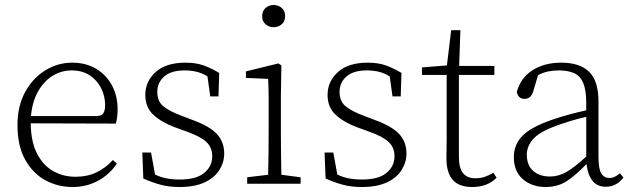

<svg xmlns="http://www.w3.org/2000/svg" viewBox="-20 -736 2531 769"><path d="M267 -454Q225 -454 189.5 -431.5Q154 -409 131.5 -368Q109 -327 104 -271H365Q386 -271 393.5 -282Q401 -293 401 -315Q401 -351 385 -383Q369 -415 339 -434.5Q309 -454 267 -454ZM271 13Q211 13 161 -14.5Q111 -42 80.5 -97Q50 -152 50 -235Q50 -311 80.5 -367Q111 -423 161 -454Q211 -485 269 -485Q324 -485 365 -460.5Q406 -436 428.5 -394Q451 -352 451 -298Q451 -280 449 -266Q447 -252 444 -241L103 -242Q104 -168 128.5 -120.5Q153 -73 193.5 -50.5Q234 -28 282 -28Q330 -28 367 -46Q404 -64 432 -95L448 -81Q420 -38 373.5 -12.5Q327 13 271 13Z M699 13Q657 13 623.5 4Q590 -5 554 -21L550 -125H585L601 -37Q621 -27 645 -22Q669 -17 701 -17Q766 -17 798 -43.5Q830 -70 830 -110Q830 -145 807 -167Q784 -189 728 -209L681 -226Q627 -246 594.5 -276Q562 -306 562 -356Q562 -410 603.5 -447.5Q645 -485 723 -485Q764 -485 794 -474.5Q824 -464 858 -444L855 -350H822L811 -430Q788 -444 765.5 -449Q743 -454 720 -454Q665 -454 637.5 -429.5Q610 -405 610 -368Q610 -331 633.5 -311Q657 -291 708 -272L750 -256Q821 -230 849.5 -198.5Q878 -167 878 -121Q878 -86 858.5 -55Q839 -24 799.5 -5.5Q760 13 699 13Z M970 0V-26L1054 -36Q1055 -74 1055.5 -123.5Q1056 -173 1056 -210V-258Q1056 -302 1056 -341Q1056 -380 1054 -420L965 -424V-450L1095 -482L1107 -474L1105 -350V-210Q1105 -173 1105.5 -123.5Q1106 -74 1107 -36L1184 -26V0ZM1076 -627Q1057 -627 1043.5 -639Q1030 -651 1030 -671Q1030 -692 1043.5 -704Q1057 -716 1076 -716Q1095 -716 1108.5 -704Q1122 -692 1122 -671Q1122 -651 1108.5 -639Q1095 -627 1076 -627Z M1429 13Q1387 13 1353.5 4Q1320 -5 1284 -21L1280 -125H1315L1331 -37Q1351 -27 1375 -22Q1399 -17 1431 -17Q1496 -17 1528 -43.5Q1560 -70 1560 -110Q1560 -145 1537 -167Q1514 -189 1458 -209L1411 -226Q1357 -246 1324.5 -276Q1292 -306 1292 -356Q1292 -410 1333.5 -447.5Q1375 -485 1453 -485Q1494 -485 1524 -474.5Q1554 -464 1588 -444L1585 -350H1552L1541 -430Q1518 -444 1495.5 -449Q1473 -454 1450 -454Q1395 -454 1367.5 -429.5Q1340 -405 1340 -368Q1340 -331 1363.5 -311Q1387 -291 1438 -272L1480 -256Q1551 -230 1579.5 -198.5Q1608 -167 1608 -121Q1608 -86 1588.5 -55Q1569 -24 1529.5 -5.5Q1490 13 1429 13Z M1871 13Q1818 13 1793 -16Q1768 -45 1768 -102Q1768 -122 1768.5 -138Q1769 -154 1769 -178V-436H1670V-466L1770 -474L1787 -615H1824L1819 -472H1960V-436H1818V-108Q1818 -62 1835 -42Q1852 -22 1883 -22Q1905 -22 1921 -27.5Q1937 -33 1956 -44L1969 -24Q1932 13 1871 13Z M2406 12Q2372 12 2353 -12Q2334 -36 2329 -79Q2285 -33 2249 -10Q2213 13 2165 13Q2111 13 2074.5 -18Q2038 -49 2038 -107Q2038 -157 2073 -192.5Q2108 -228 2193 -257Q2225 -268 2260 -277.5Q2295 -287 2328 -294V-322Q2328 -375 2316 -403.5Q2304 -432 2279.5 -443Q2255 -454 2218 -454Q2197 -454 2176.5 -450Q2156 -446 2135 -435L2116 -371Q2107 -340 2081 -340Q2055 -340 2050 -368Q2065 -424 2112.5 -454.5Q2160 -485 2228 -485Q2302 -485 2339.5 -448.5Q2377 -412 2377 -329V-108Q2377 -59 2388.5 -41Q2400 -23 2422 -23Q2441 -23 2463 -42L2477 -25Q2449 12 2406 12ZM2090 -117Q2090 -74 2115.5 -51.5Q2141 -29 2183 -29Q2216 -29 2247.5 -46.5Q2279 -64 2328 -109V-268Q2296 -261 2262 -250.5Q2228 -240 2202 -230Q2138 -206 2114 -177.5Q2090 -149 2090 -117Z"/></svg>

Font: Source Serif Pro Light
Style: Regular
Weight: 300
Designer: Frank Grießhammer
Foundry: Adobe Systems Incorporated
Version: Version 3.001;hotconv 1.0.111;makeotfexe 2.5.65597